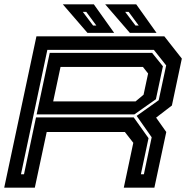

<svg xmlns="http://www.w3.org/2000/svg" viewBox="-24 -868 874 888"><path d="M-4.5 0 144.5 -700H736L817 -597L771 -380L698 -324L745 -257.5L690 0H548.5L592.5 -207.5L553.5 -257.5H192L137 0ZM73 -62H87L142.5 -325H594.5L663 -229L627.5 -62H641.5L677.5 -233L608 -332L710 -404.5L744.5 -565.5L687.5 -637.5H195ZM145.5 -339 206 -623.5H679.5L729.5 -561.5L697 -409L597.5 -339ZM222 -399H603L640 -430L661 -528L637 -558.5H256ZM700 -716H576.5L462.5 -848H606ZM617.5 -750 571 -813H555L602.5 -750ZM504 -716H380.5L266.5 -848H410ZM421.5 -750 375 -813H359L406.5 -750Z"/></svg>

Font: Tourney Expanded Regular
Style: Bold Italic
Weight: 700
Width: 7
Italic angle: -12°
Designer: Tyler Finck
Foundry: Etcetera Type Co
Version: Version 1.010; ttfautohint (v1.8.3)